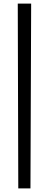

<svg xmlns="http://www.w3.org/2000/svg" viewBox="-20 -780 271 1071"><path d="M153.8 -759.8 149.9 271H82L79.1 -759.8Z"/></svg>

Font: Parastoo FD
Style: FD
Weight: 400
Foundry: Saber Rastikerdar (saber.rastikerdar@gmail.com)
Version: Version 2.0.1